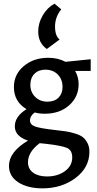

<svg xmlns="http://www.w3.org/2000/svg" viewBox="-20 -741 531 1050"><path d="M236 -473Q189 -506 189 -569Q189 -614 213.5 -656.5Q238 -699 278 -721L315 -690Q281 -648 281 -596Q281 -544 306 -525ZM476 -417V-353H391Q410 -320 410 -281Q410 -211 358 -165Q306 -119 225 -119Q194 -119 170 -126Q144 -107 144 -83Q144 -59 172.5 -49Q201 -39 281 -30Q318 -26 341 -22.5Q364 -19 391.5 -10.5Q419 -2 433.5 9.5Q448 21 458.5 41.5Q469 62 469 89Q469 175 393.5 232Q318 289 212 289Q131 289 80 256Q29 223 29 166Q29 90 133 28Q61 4 61 -50Q61 -104 125 -144Q56 -185 56 -265Q56 -334 110 -379.5Q164 -425 244 -425Q297 -425 338 -403ZM240 -185Q278 -185 300 -207Q322 -229 322 -265Q322 -307 296 -333.5Q270 -360 228 -360Q191 -360 168.5 -337.5Q146 -315 146 -277Q146 -237 172.5 -211Q199 -185 240 -185ZM375 120Q375 80 345.5 67.5Q316 55 227 45L197 42Q133 90 133 146Q133 183 161.5 203.5Q190 224 237 224Q295 224 335 195Q375 166 375 120Z"/></svg>

Font: EauTest Semibold
Style: Regular
Weight: 600
Designer: Christian Thalmann (Catharsis Fonts)
Version: Version 0.001;PS 000.001;hotconv 1.0.88;makeotf.lib2.5.64775